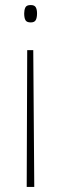

<svg xmlns="http://www.w3.org/2000/svg" viewBox="-20 -550 243 762"><path d="M127 -497Q127 -480 122 -470.5Q117 -461 102 -461Q86 -461 81 -470Q76 -479 76 -497Q76 -510 80.5 -520Q85 -530 102 -530Q117 -530 122 -521Q127 -512 127 -497ZM88 -351H112L116 192H86Z"/></svg>

Font: Noto Sans Tamil Condensed Thin
Style: Regular
Weight: 100
Width: 3
Designer: Jelle Bosma - Monotype Design Team
Foundry: Monotype Imaging Inc.
Version: Version 2.004; ttfautohint (v1.8.4.7-5d5b)